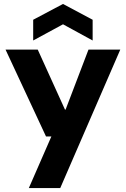

<svg xmlns="http://www.w3.org/2000/svg" viewBox="-20 -747 637 972"><path d="M126 205 240 -56H213L8 -496H171L309 -192H312L428 -496H589L285 205ZM148 -542V-647L299 -727L449 -647V-542L299 -624Z"/></svg>

Font: DM Sans 36pt Black
Style: Regular
Weight: 900
Designer: Colophon Foundry, Jonny Pinhorn
Foundry: Colophon Foundry
Version: Version 4.004;gftools[0.9.30]